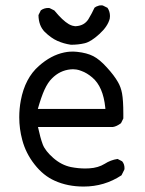

<svg xmlns="http://www.w3.org/2000/svg" viewBox="-20 -684 540 716"><path d="M292 11.7Q369.6 11.7 433.1 -30.3L443.8 -51.8Q444.3 -54.2 444.3 -56.6Q444.3 -72.3 435.5 -82.5L418.5 -91.3Q392.6 -87.4 370.6 -73.2Q346.2 -58.1 313 -56.2Q305.7 -55.7 297.4 -55.7Q272 -55.7 244.6 -61Q209 -68.4 178.7 -95Q148.4 -121.6 139.4 -145.5Q130.4 -169.4 121.6 -210.4H400.9Q415 -212.4 431.2 -224.6L439.9 -242.2Q439.9 -251.5 439.9 -260.3Q439.9 -309.6 435.1 -335.9Q430.7 -359.4 419.9 -377.9Q405.8 -402.8 378.4 -432.6Q351.6 -462.4 327.9 -474.6Q304.2 -486.8 267.6 -490.7Q259.3 -491.7 253.4 -491.7Q247.6 -491.7 239.3 -491.2Q231 -490.7 219.2 -488.3Q169.9 -478 125 -438Q73.2 -392.6 57.6 -309.6Q51.8 -278.8 51.8 -246.6Q51.8 -203.6 63 -162.1Q76.2 -112.3 108.9 -70.8Q141.6 -28.8 184.6 -9.8Q232.4 11.7 292 11.7ZM121.1 -277.8Q133.8 -322.8 146 -349.6Q158.7 -377 173.8 -391.6Q203.1 -421.4 243.2 -425.3Q247.6 -425.8 252.7 -425.8Q257.8 -425.8 265.9 -424.6Q273.9 -423.3 283.7 -419.4Q304.2 -412.1 324.2 -395Q364.7 -360.8 372.6 -282.7L373 -277.8ZM390.1 -624Q390.1 -641.1 380.9 -654.8L363.3 -663.6Q360.4 -664.1 358.2 -664.1Q356 -664.1 352.8 -663.8Q349.6 -663.6 346.2 -662.1Q338.4 -660.2 332.5 -655.3Q322.8 -634.3 309.6 -612.3Q294.4 -588.4 263.7 -586.4Q262.2 -586.4 259.3 -586.4Q256.3 -586.4 250.2 -588.1Q244.1 -589.8 236.8 -593.8Q213.4 -607.4 182.6 -645L165 -653.8Q162.6 -654.3 160.2 -654.3Q144.5 -654.3 132.3 -645.5L123.5 -627.9Q124 -588.4 146.5 -565.4Q170.4 -542 194.1 -531.5Q217.8 -521 244.6 -517.1Q272 -517.1 295.7 -522.7Q319.3 -528.3 350.6 -557.1Q381.8 -585.4 389.2 -614.3Q390.1 -619.1 390.1 -624Z"/></svg>

Font: Bakudai
Style: Light
Weight: 300
Version: Version 1.48